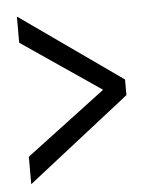

<svg xmlns="http://www.w3.org/2000/svg" viewBox="-44 -607 463 599"><g transform="rotate(-5 187.5 -307.5)"><path d="M30 -45V-131L279 -319L31 -488V-570L350 -345V-296Z"/></g></svg>

Font: Inconsolata Condensed Medium
Style: Regular
Weight: 500
Width: 3
Monospace: yes
Designer: Raph Levien, Cyreal, Brenton Simpson
Foundry: Raph Levien, Cyreal, Google
Version: Version 3.100; ttfautohint (v1.8.4.7-5d5b)